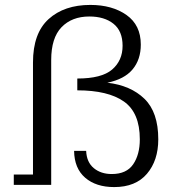

<svg xmlns="http://www.w3.org/2000/svg" viewBox="-20 -751 734 780"><path d="M36 0V-42H114V-497Q114 -616 177.5 -673.5Q241 -731 347 -731Q436 -731 494 -690Q552 -649 552 -570Q552 -509 518.5 -469Q485 -429 416 -415Q511 -404 567 -349.5Q623 -295 623 -185Q623 -99 577 -45Q531 9 444 9Q370 9 326 -29Q282 -67 281 -138H330Q332 -92 361 -68Q390 -44 434 -44Q494 -44 521 -83.5Q548 -123 548 -185Q548 -293 483.5 -338.5Q419 -384 294 -384V-432Q393 -432 435.5 -468.5Q478 -505 478 -565Q478 -625 441 -654.5Q404 -684 343 -684Q272 -684 230 -640.5Q188 -597 188 -507V0Z"/></svg>

Font: Montagu Slab 16pt Light
Style: Regular
Weight: 300
Designer: Florian Karsten
Foundry: Florian Karsten
Version: Version 1.000; ttfautohint (v1.8.3)